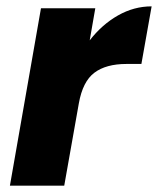

<svg xmlns="http://www.w3.org/2000/svg" viewBox="-20 -584 497 604"><path d="M228 -258.8 182.1 0H11.2L108.9 -558.1H279.8L262.2 -457Q300.8 -506.8 351.1 -535.4Q401.4 -564 457 -564L424.8 -382.8H377.9Q313.5 -382.8 276.9 -355.2Q240.2 -327.6 228 -258.8Z"/></svg>

Font: SVN-Poppins
Style: Bold Italic
Weight: 700
Italic angle: -10°
Designer: Ninad Kale (Devanagari), Jonny Pinhorn (Latin)
Foundry: Indian Type Foundry
Version: Version 3.002 2017